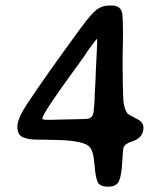

<svg xmlns="http://www.w3.org/2000/svg" viewBox="-20 -682 602 711"><path d="M156.2 -238.3H180.7L184.6 -238.8L291.5 -241.2Q295.4 -241.7 299.3 -241.7Q327.6 -241.7 327.6 -280.8L329.1 -293.5L330.6 -319.8V-329.1L334 -390.6Q334 -395 334 -399.4L339.8 -521.5V-525.4Q339.8 -538.1 338.6 -538.1Q337.4 -538.1 306.6 -496.1L292 -474.1Q286.6 -465.8 273.9 -448.7Q137.2 -262.2 137.2 -244.1V-242.2Q137.2 -238.3 156.2 -238.3ZM511.2 -208.5Q511.2 -171.9 468.8 -158.2Q443.8 -150.4 438 -136.7Q435.1 -130.4 432.6 -82Q430.2 -33.7 420.9 -12.2Q411.6 9.3 380.9 9.3Q350.1 9.3 341.8 -7.6Q333.5 -24.4 329.6 -75.7Q325.7 -127 308.6 -141.1Q280.8 -164.1 165 -164.1L154.8 -164.6Q144.5 -165 114.7 -165Q85 -165 64.7 -173.8Q44.4 -182.6 44.4 -212.4Q44.4 -242.2 78.1 -293.5Q148.4 -400.4 279.8 -579.1Q318.4 -631.8 338.6 -646.7Q358.9 -661.6 384.3 -661.6H393.6Q424.3 -661.6 431.6 -637.2Q435.5 -624 435.5 -547.4L435.1 -537.1V-516.1L434.6 -505.4Q434.1 -494.1 434.1 -473.6V-421.9L434.6 -401.4V-380.4L436 -330.6Q436 -285.2 451.2 -262.7Q454.6 -257.8 488.8 -240.7Q511.2 -229.5 511.2 -208.5Z"/></svg>

Font: Averia Sans Libre
Style: Regular
Weight: 400
Version: Version 1.002